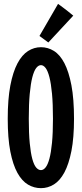

<svg xmlns="http://www.w3.org/2000/svg" viewBox="-20 -956 423 993"><path d="M362.8 -341.8Q362.8 -243.7 349.4 -175.3Q335.9 -106.9 313 -64.2Q290 -21.5 258.8 -2.2Q227.5 17.1 191.9 17.1Q156.2 17.1 125 -1.2Q93.8 -19.5 70.3 -61.5Q46.9 -103.5 33.4 -172.4Q20 -241.2 20 -341.8Q20 -442.9 33.4 -513.4Q46.9 -584 70.3 -628.2Q93.8 -672.4 125 -692.1Q156.2 -711.9 191.9 -711.9Q227.5 -711.9 258.8 -692.6Q290 -673.3 313 -629.4Q335.9 -585.4 349.4 -514.9Q362.8 -444.3 362.8 -341.8ZM253.9 -341.8Q253.9 -418.5 249 -471.2Q244.1 -523.9 235.6 -556.9Q227.1 -589.8 215.8 -604.5Q204.6 -619.1 191.9 -619.1Q178.7 -619.1 167.2 -604.2Q155.8 -589.4 147.2 -556.4Q138.7 -523.4 133.8 -470.5Q128.9 -417.5 128.9 -341.8Q128.9 -266.6 133.8 -215.6Q138.7 -164.6 147.2 -133.5Q155.8 -102.5 167.2 -89.4Q178.7 -76.2 191.9 -76.2Q204.6 -76.2 215.8 -90.1Q227.1 -104 235.6 -135.5Q244.1 -167 249 -217.8Q253.9 -268.6 253.9 -341.8ZM280.3 -936Q292.5 -927.2 306.4 -916.7Q320.3 -906.2 332 -897Q345.7 -886.2 358.9 -875L230 -736.3L184.1 -770Z"/></svg>

Font: Mouse Memoirs
Style: Regular
Weight: 400
Version: Version 1.000